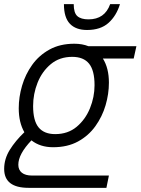

<svg xmlns="http://www.w3.org/2000/svg" viewBox="-42 -752 675 922"><path d="M95 150Q-22 150 -22 59Q-22 11 5 -32.5Q32 -76 75 -117Q48 -164 48 -232Q48 -286 64 -340.5Q80 -395 112.5 -440.5Q145 -486 195.5 -514Q246 -542 315 -542Q353 -542 383 -530H613L600 -471H452Q481 -425 481 -355Q481 -301 465 -246.5Q449 -192 416 -146Q383 -100 332.5 -72.5Q282 -45 213 -45Q151 -45 109 -78Q46 -12 46 39Q46 64 63 77.5Q80 91 112 91H481L469 150ZM223 -108Q284 -108 326 -143Q368 -178 390 -232Q412 -286 412 -343Q412 -414 385.5 -446.5Q359 -479 305 -479Q244 -479 202 -444Q160 -409 138.5 -355Q117 -301 117 -243Q117 -172 143.5 -140Q170 -108 223 -108ZM376 -608Q322 -608 293.5 -638Q265 -668 265 -732H312Q312 -690 329.5 -674.5Q347 -659 383 -659Q461 -659 487 -732H534Q517 -676 479 -642Q441 -608 376 -608Z"/></svg>

Font: Geist Mono Light
Style: Italic
Weight: 300
Italic angle: -12°
Monospace: yes
Designer: Basement.studio, Andrés Briganti, Mateo Zaragoza
Foundry: Basement.studio, Vercel, Andrés Briganti, Guido Ferreyra, Mateo Zaragoza
Version: Version 1.500; ttfautohint (v1.8.4.7-5d5b)